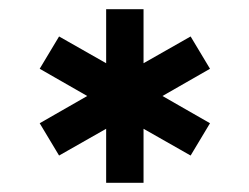

<svg xmlns="http://www.w3.org/2000/svg" viewBox="-20 -733 540 416"><path d="M435 -466 393 -396 291 -454V-337H210V-454L108 -396L66 -466L169 -525L66 -584L108 -654L210 -596V-713H291V-596L393 -654L435 -584L332 -525Z"/></svg>

Font: Epunda Sans
Style: Bold
Weight: 700
Designer: Simon Atzbach
Foundry: typofactur
Version: Version 2.204; ttfautohint (v1.8.4.7-5d5b)